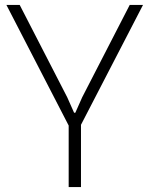

<svg xmlns="http://www.w3.org/2000/svg" viewBox="-20 -760 607 780"><path d="M259 -250 6 -740H60L253 -365L281 -302H286L314 -365L507 -740H561L309 -253V0H259Z"/></svg>

Font: Encode Sans Narrow
Style: ExtraLight
Weight: 200
Designer: Pablo Impallari, Andres Torresi
Foundry: Pablo Impallari, Andres Torresi
Version: Version 1.000; ttfautohint (v1.00) -l 8 -r 50 -G 200 -x 14 -